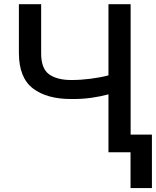

<svg xmlns="http://www.w3.org/2000/svg" viewBox="-20 -748 766 943"><path d="M72.8 -727.5H182.1V-487.3Q181.6 -412.1 220.5 -383.5Q259.3 -355 330.6 -355Q376 -355 424.1 -361.1Q472.2 -367.2 512.7 -377.9V-727.5H621.6V0H512.7V-284.7Q473.6 -273.9 428.2 -267.6Q382.8 -261.2 330.6 -261.7Q210.9 -261.2 142.1 -313.5Q73.2 -365.7 72.8 -487.3ZM726.1 -86.9V175.8H621.1V-86.9Z"/></svg>

Font: Inter Tight Medium
Style: Regular
Weight: 500
Designer: Rasmus Andersson
Foundry: rsms
Version: Version 3.004; ttfautohint (v1.8.4.7-5d5b)